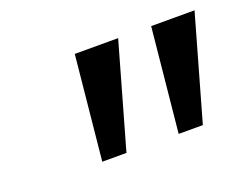

<svg xmlns="http://www.w3.org/2000/svg" viewBox="-58 -824 594 470"><g transform="rotate(-20 239.5 -589.5)"><path d="M339 -454 366 -725H479L402 -454ZM140 -454 167 -725H280L203 -454Z"/></g></svg>

Font: REM
Style: Italic
Weight: 400
Italic angle: -11°
Designer: Octavio Pardo
Foundry: Ashler Design
Version: Version 1.005;gftools[0.9.28]